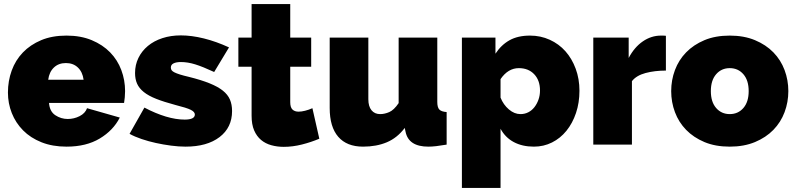

<svg xmlns="http://www.w3.org/2000/svg" viewBox="-20 -711 3915 944"><path d="M307 10Q238 10 184 -11.5Q130 -33 93.5 -70Q57 -107 38 -155Q19 -203 19 -256Q19 -313 37.5 -364Q56 -415 92.5 -453Q129 -491 182.5 -513.5Q236 -536 307 -536Q377 -536 431 -513.5Q485 -491 521.5 -453.5Q558 -416 576.5 -366.5Q595 -317 595 -263Q595 -248 593.5 -232.5Q592 -217 590 -205H221Q224 -163 252 -144.5Q280 -126 313 -126Q344 -126 371.5 -140Q399 -154 408 -179L569 -133Q537 -70 470.5 -30Q404 10 307 10ZM391 -319Q386 -357 363 -379Q340 -401 304 -401Q268 -401 245 -379Q222 -357 217 -319Z M892 10Q859 10 821 5Q783 0 746.5 -8Q710 -16 676 -27.5Q642 -39 617 -53L690 -182Q745 -153 795 -138Q845 -123 888 -123Q938 -123 938 -148Q938 -161 918 -171Q898 -181 842 -195Q786 -210 748 -225Q710 -240 687 -258.5Q664 -277 654 -299.5Q644 -322 644 -352Q644 -392 660.5 -426Q677 -460 707 -485Q737 -510 778.5 -523.5Q820 -537 869 -537Q922 -537 982.5 -522Q1043 -507 1106 -478L1033 -357Q977 -383 940 -394.5Q903 -406 869 -406Q847 -406 833.5 -399.5Q820 -393 820 -379Q820 -371 824 -365.5Q828 -360 838 -355Q848 -350 865.5 -344.5Q883 -339 909 -333Q969 -318 1010 -301.5Q1051 -285 1075.5 -265.5Q1100 -246 1110.5 -221.5Q1121 -197 1121 -165Q1121 -84 1059.5 -37Q998 10 892 10Z M1550 -29Q1510 -12 1464.5 -0.5Q1419 11 1375 11Q1343 11 1314 3Q1285 -5 1263.5 -23Q1242 -41 1229.5 -70Q1217 -99 1217 -142V-383H1152V-526H1217V-691H1407V-526H1510V-383H1407V-209Q1407 -183 1418 -172.5Q1429 -162 1448 -162Q1462 -162 1480 -166.5Q1498 -171 1516 -179Z M1765 10Q1685 10 1643 -38.5Q1601 -87 1601 -180V-526H1791V-223Q1791 -188 1806.5 -169Q1822 -150 1849 -150Q1871 -150 1894 -160Q1917 -170 1940 -204V-526H2130V-210Q2130 -183 2140 -172.5Q2150 -162 2176 -160V0Q2147 5 2125 7.5Q2103 10 2086 10Q1989 10 1974 -63L1970 -82Q1933 -33 1882 -11.5Q1831 10 1765 10Z M2605 10Q2548 10 2506 -12.5Q2464 -35 2441 -78V213H2251V-526H2416V-447Q2444 -490 2485 -513Q2526 -536 2586 -536Q2638 -536 2683 -515.5Q2728 -495 2760 -459Q2792 -423 2810.5 -373Q2829 -323 2829 -265Q2829 -206 2812 -155.5Q2795 -105 2765 -68Q2735 -31 2694 -10.5Q2653 10 2605 10ZM2539 -150Q2560 -150 2577.5 -159Q2595 -168 2607.5 -184Q2620 -200 2627.5 -221Q2635 -242 2635 -266Q2635 -316 2606.5 -346Q2578 -376 2531 -376Q2478 -376 2441 -322V-231Q2455 -196 2482 -173Q2509 -150 2539 -150Z M3254 -364Q3199 -364 3154 -352Q3109 -340 3087 -312V0H2897V-526H3071V-426Q3099 -479 3140.5 -507.5Q3182 -536 3230 -536Q3249 -536 3254 -535Z M3568 10Q3497 10 3443.5 -12.5Q3390 -35 3353.5 -72.5Q3317 -110 3298.5 -159.5Q3280 -209 3280 -263Q3280 -317 3298.5 -366.5Q3317 -416 3353.5 -453.5Q3390 -491 3443.5 -513.5Q3497 -536 3568 -536Q3638 -536 3692 -513.5Q3746 -491 3782.5 -453.5Q3819 -416 3837.5 -366.5Q3856 -317 3856 -263Q3856 -209 3837.5 -159.5Q3819 -110 3782.5 -72.5Q3746 -35 3692 -12.5Q3638 10 3568 10ZM3475 -263Q3475 -210 3501 -180Q3527 -150 3568 -150Q3609 -150 3635 -180Q3661 -210 3661 -263Q3661 -316 3635 -346Q3609 -376 3568 -376Q3527 -376 3501 -346Q3475 -316 3475 -263Z"/></svg>

Font: Raleway
Style: Heavy
Weight: 900
Designer: Matt McInerney, Pablo Impallari, Rodrigo Fuenzalida
Foundry: Matt McInerney, Pablo Impallari, Rodrigo Fuenzalida
Version: Version 2.001; ttfautohint (v0.8) -G 200 -r 50